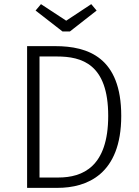

<svg xmlns="http://www.w3.org/2000/svg" viewBox="-20 -908 672 928"><path d="M421 -888 300 -808 178 -888 152 -857 282 -756H318L447 -857ZM247 -685H111V0H258C399 0 566 -64 566 -348C566 -630 406 -685 247 -685ZM255 -635C375 -635 503 -599 503 -348C503 -102 380 -50 262 -50H171V-635Z"/></svg>

Font: FiraGO Light
Style: Regular
Weight: 300
Designer: bBox Type
Foundry: bBox Type GmbH
Version: Version 1.001;PS 001.001;hotconv 1.0.88;makeotf.lib2.5.64775